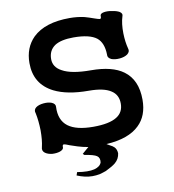

<svg xmlns="http://www.w3.org/2000/svg" viewBox="-78 -608 738 816"><g transform="rotate(-10 291.5 -199.5)"><path d="M194.3 111.3 189.5 125Q206.1 131.8 222.7 135.7Q239.3 139.6 255.9 139.6Q271.5 139.6 287.1 136.7Q301.8 132.8 315.4 127.9Q345.7 113.3 358.4 102.5Q377 86.9 379.9 62.5Q378.9 44.9 369.1 35.2Q363.3 29.3 349.6 22.5L337.9 15.6Q434.6 9.8 480.5 -35.2Q521.5 -74.2 521.5 -143.6Q521.5 -229.5 466.8 -269.5Q418.9 -304.7 327.1 -304.7Q243.2 -304.7 204.1 -327.1Q168.9 -345.7 168.9 -380.9Q168.9 -418 197.3 -437.5Q224.6 -455.1 278.3 -455.1Q347.7 -455.1 377.9 -431.6Q405.3 -409.2 406.2 -358.4Q404.3 -344.7 420.9 -336.9Q435.5 -331.1 457 -333Q477.5 -335 490.2 -343.8Q503.9 -354.5 499 -368.2Q491.2 -397.5 490.2 -434.6Q489.3 -477.5 499 -507.8Q503.9 -518.6 491.2 -527.3Q479.5 -534.2 459 -537.1Q439.5 -541 423.8 -538.1Q408.2 -535.2 408.2 -525.4Q409.2 -513.7 403.3 -512.7Q398.4 -512.7 381.8 -518.6Q357.4 -527.3 339.8 -532.2Q309.6 -539.1 276.4 -539.1Q169.9 -539.1 117.2 -488.3Q75.2 -446.3 75.2 -379.9Q75.2 -289.1 154.3 -249Q210.9 -220.7 302.7 -220.7Q368.2 -220.7 398.4 -200.2Q427.7 -181.6 427.7 -143.6Q427.7 -105.5 397.5 -86.9Q365.2 -66.4 295.9 -66.4Q222.7 -66.4 187.5 -92.8Q151.4 -120.1 154.3 -177.7Q155.3 -190.4 139.6 -197.3Q125 -203.1 104.5 -201.2Q83 -199.2 71.3 -190.4Q58.6 -180.7 64.5 -165Q71.3 -132.8 72.3 -90.8Q72.3 -47.9 65.4 -19.5Q60.5 -3.9 73.2 5.9Q85 14.6 104.5 16.6Q123 17.6 137.7 12.7Q153.3 6.8 153.3 -2.9Q152.3 -14.6 159.2 -14.6Q164.1 -14.6 182.6 -6.8Q202.1 0 214.8 3.9Q236.3 10.7 259.8 14.6L231.4 39.1L237.3 44.9Q277.3 50.8 290 59.6Q302.7 68.4 299.8 87.9Q293.9 105.5 268.6 112.3Q241.2 119.1 194.3 111.3Z"/></g></svg>

Font: Gungsuh
Style: Regular
Weight: 400
Version: Version 2.21